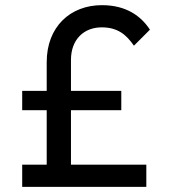

<svg xmlns="http://www.w3.org/2000/svg" viewBox="-20 -724 659 744"><path d="M66 0H547V-86H255V-297H450V-372H255V-492C255 -571 305 -618 374 -618C436 -618 469 -590 499 -547L561 -609C527 -661 470 -704 375 -704C253 -704 161 -621 161 -483V-372H66V-297H161V-86H66Z"/></svg>

Font: Outfit
Style: Regular
Weight: 400
Designer: Rodrigo Fuenzalida
Foundry: fragTYPE
Version: Version 1.100;gftools[0.9.27]